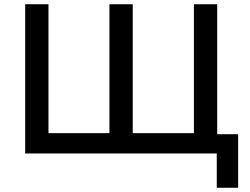

<svg xmlns="http://www.w3.org/2000/svg" viewBox="-20 -725 1179 907"><path d="M1004 162V0H99V-705H209V-96H497V-705H607V-96H896V-705H1006V-91H1105V162Z"/></svg>

Font: Nunito Sans 8pt SemiBold
Style: Regular
Weight: 600
Version: Version 3.101;gftools[0.9.27]